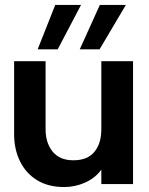

<svg xmlns="http://www.w3.org/2000/svg" viewBox="-20 -743 602 775"><path d="M239 12Q175 12 130 -15.5Q85 -43 61 -91.5Q37 -140 37 -202V-496H164V-221Q164 -166 192.5 -131Q221 -96 276 -96Q333 -96 361 -130Q389 -164 389 -221V-496H517V0H389V-58Q364 -24 323.5 -6Q283 12 239 12ZM302 -544 383 -723H488L382 -544ZM132 -544 203 -723H307L213 -544Z"/></svg>

Font: Rethink Sans
Style: Bold
Weight: 700
Designer: The Rethink Sans project authors (Hans Thiessen). DM Sans designed by Colophon Foundry.
Foundry: Rethink Communications LLC
Version: Version 1.001